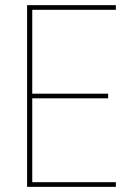

<svg xmlns="http://www.w3.org/2000/svg" viewBox="-20 -724 519 744"><path d="M429 -704V-686H105V-361H399V-343H105V-18H429V0H85V-704Z"/></svg>

Font: SVN-Poppins Thin
Style: Regular
Weight: 100
Designer: Ninad Kale (Devanagari), Jonny Pinhorn (Latin)
Foundry: Indian Type Foundry
Version: Version 3.002 2017